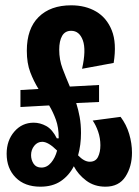

<svg xmlns="http://www.w3.org/2000/svg" viewBox="-20 -692 523 723"><path d="M132 11Q73 11 39 -23.5Q5 -58 5 -113Q5 -163 34 -196.5Q63 -230 107 -230Q131 -230 154 -217.5Q177 -205 194 -171H201V-174Q201 -212 190.5 -241Q180 -270 165 -295L57 -289V-353L125 -357Q107 -386 94 -420Q81 -454 81 -501Q81 -584 125.5 -628Q170 -672 248 -672Q302 -672 342 -648.5Q382 -625 401 -577.5Q420 -530 408 -455L289 -433Q305 -504 292 -540Q279 -576 248 -576Q225 -576 214 -557Q203 -538 203 -505Q203 -467 215.5 -434Q228 -401 243 -366L353 -372V-308L267 -304Q275 -279 280 -251.5Q285 -224 285 -191Q285 -146 274 -107Q297 -83 318 -83Q340 -83 349 -101Q358 -119 358 -145Q358 -172 349.5 -196.5Q341 -221 329 -238L434 -252Q456 -223 466.5 -187.5Q477 -152 477 -117Q477 -65 452.5 -27Q428 11 377 11Q335 11 304.5 -12Q274 -35 258 -66Q240 -31 209 -10Q178 11 132 11ZM97 -108Q97 -90 106.5 -75.5Q116 -61 136 -61Q157 -61 172.5 -79.5Q188 -98 195 -125Q162 -158 139 -158Q121 -158 109 -143Q97 -128 97 -108Z"/></svg>

Font: Bricolage Grotesque 96pt Condensed SemiBold
Style: Regular
Weight: 600
Width: 3
Designer: Mathieu Triay
Foundry: Atelier Triay
Version: Version 1.001; ttfautohint (v1.8.4.7-5d5b);gftools[0.9.33.de